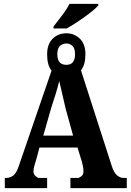

<svg xmlns="http://www.w3.org/2000/svg" viewBox="-20 -978 679 998"><path d="M258 -830H326Q367 -852 420.5 -890.5Q474 -929 491 -950V-958H341Q328 -931 302 -897Q276 -863 258 -840ZM5 0H225V-53H183Q176 -53 165 -62.5Q154 -72 154 -87Q154 -101 159.5 -119.5Q165 -138 169 -151L185 -211H383L406 -136Q408 -127 411 -113.5Q414 -100 414 -87Q414 -70 402.5 -61.5Q391 -53 385 -53H346V0H639V-53H623Q605 -53 588.5 -66.5Q572 -80 560 -118L401 -612Q424 -642 424 -696Q424 -749 395 -777Q366 -805 325 -805Q283 -805 254 -777Q225 -749 225 -696Q225 -638 248 -611L79 -119Q66 -78 49 -65.5Q32 -53 12 -53H5ZM325 -641Q278 -641 278 -696Q278 -727 292 -739.5Q306 -752 325 -752Q343 -752 356.5 -739.5Q370 -727 370 -696Q370 -641 325 -641ZM205 -273 247 -420Q258 -452 269.5 -490Q281 -528 288 -557Q295 -527 304.5 -485.5Q314 -444 321 -414L360 -273Z"/></svg>

Font: Noto Serif ExtraCondensed Extra
Style: Regular
Weight: 800
Width: 3
Designer: Monotype Design Team
Foundry: Monotype Imaging Inc.
Version: Version 1.002